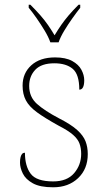

<svg xmlns="http://www.w3.org/2000/svg" viewBox="-20 -786 445 816"><path d="M206 10Q150 10 119.5 -7Q89 -24 77 -48.5Q65 -73 65 -95Q65 -109 67.5 -118.5Q70 -128 74.5 -132.5Q79 -137 86 -137Q86 -80 110.5 -47.5Q135 -15 206 -15Q265 -15 295 -50Q325 -85 325 -132Q325 -156 318 -175.5Q311 -195 290.5 -213Q270 -231 229 -252Q171 -284 137.5 -308.5Q104 -333 90 -359.5Q76 -386 76 -422Q76 -475 113 -508.5Q150 -542 214 -542Q259 -542 286.5 -527Q314 -512 326 -489.5Q338 -467 338 -445Q338 -426 333 -415.5Q328 -405 317 -405Q317 -470 289 -493.5Q261 -517 211 -517Q156 -517 130 -489.5Q104 -462 104 -421Q104 -374 137 -344.5Q170 -315 231 -283Q282 -257 308 -233.5Q334 -210 343.5 -185.5Q353 -161 353 -131Q353 -68 312 -29Q271 10 206 10ZM194 -606Q186 -629 170 -655.5Q154 -682 136 -708Q118 -734 102 -753V-766H109Q134 -741 151.5 -721Q169 -701 183 -681Q197 -661 212 -636Q227 -661 241 -681Q255 -701 272 -721Q289 -741 314 -766H321V-753Q306 -734 287.5 -708Q269 -682 253 -655.5Q237 -629 229 -606Z"/></svg>

Font: Noto Serif Lao Thin
Style: Regular
Weight: 250
Designer: Monotype Design Team
Foundry: Monotype Imaging Inc.
Version: Version 2.003